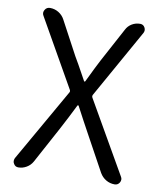

<svg xmlns="http://www.w3.org/2000/svg" viewBox="-82 -798 727 865"><g transform="rotate(10 281.0 -366.0)"><path d="M60.5 0Q45.9 0 39.1 -12.7Q35.2 -18.6 35.2 -24.9Q35.2 -31.2 38.1 -38.1L228.5 -372.1Q232.4 -377.9 228.5 -384.8L53.7 -692.4Q45.9 -705.1 53.7 -718.8Q61.5 -732.4 77.1 -732.4Q98.6 -732.4 116.7 -721.2Q134.8 -710 144.5 -691.4L226.6 -538.1Q238.3 -519.5 284.2 -435.5Q285.2 -432.6 287.6 -432.6Q290 -432.6 291 -435.5Q326.2 -508.8 341.8 -538.1L425.8 -694.3Q434.6 -711.9 451.7 -722.2Q468.8 -732.4 489.3 -732.4Q503.9 -732.4 510.7 -719.7Q517.6 -707 510.7 -694.3L335 -380.9Q331.1 -374 335 -367.2L523.4 -39.1Q527.3 -33.2 527.3 -26.4Q527.3 -19.5 523.4 -12.7Q515.6 0 501 0Q479.5 0 461.4 -10.7Q443.4 -21.5 432.6 -40L342.8 -204.1Q333 -222.7 312 -260.7Q291 -298.8 280.3 -320.3Q279.3 -322.3 277.3 -322.3Q275.4 -322.3 274.4 -320.3Q246.1 -262.7 214.8 -204.1L125 -38.1Q115.2 -20.5 97.7 -10.3Q80.1 0 60.5 0Z"/></g></svg>

Font: Gen Jyuu Gothic Normal
Style: Regular
Weight: 300
Designer: [Source Han Sans]
Ryoko NISHIZUKA  (kana & ideographs); Paul D. Hunt (Latin, Greek & Cyrillic); Wenlong ZHANG  (bopomofo
Version: Version 1.002.20150607